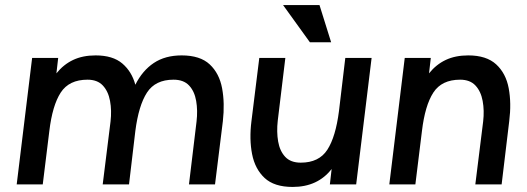

<svg xmlns="http://www.w3.org/2000/svg" viewBox="-20 -729 2082 759"><path d="M46 0 107 -500H210L203 -439Q231 -474 269 -492Q307 -510 358 -510Q426 -510 463.5 -478Q501 -446 515 -394Q543 -450 588 -480Q633 -510 698 -510Q771 -510 809 -474.5Q847 -439 858 -380Q869 -321 861 -250L830 0H727L757 -249Q762 -292 755.5 -330Q749 -368 727.5 -391Q706 -414 666 -414Q594 -414 561 -363Q528 -312 515 -211L490 0H386L417 -249Q422 -292 415 -330Q408 -368 386.5 -391Q365 -414 326 -414Q253 -414 220 -363Q187 -312 175 -211L149 0Z M1243 -709 1289 -562H1205L1099 -709ZM1078 -252Q1073 -208 1079.5 -170Q1086 -132 1107.5 -109Q1129 -86 1169 -86Q1241 -86 1274 -137Q1307 -188 1320 -290L1345 -500H1449L1388 0H1284L1291 -61Q1264 -26 1225.5 -8Q1187 10 1137 10Q1064 10 1026 -25.5Q988 -61 976.5 -120Q965 -179 974 -250L1005 -500H1108Z M1519 0 1580 -500H1683L1676 -439Q1704 -474 1742 -492Q1780 -510 1831 -510Q1903 -510 1941.5 -474.5Q1980 -439 1991 -380Q2002 -321 1993 -250L1963 0H1859L1890 -249Q1895 -292 1888 -330Q1881 -368 1859.5 -391Q1838 -414 1799 -414Q1726 -414 1693 -363Q1660 -312 1648 -211L1622 0Z"/></svg>

Font: Haskoy SemiBold
Style: Italic
Weight: 600
Designer: Ertekin Erdin
Foundry: Ertekin Erdin
Version: Version 2.000; ttfautohint (v1.8.4.7-5d5b)